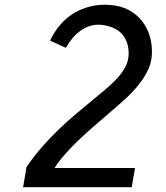

<svg xmlns="http://www.w3.org/2000/svg" viewBox="-20 -779 690 799"><path d="M76 0 90.5 -84Q121 -129 155.5 -168.2Q190 -207.5 224.8 -240.8Q259.5 -274 292.2 -301.5Q325 -329 351.5 -351Q385 -379 415 -403.8Q445 -428.5 467.5 -453Q490 -477.5 502.8 -502.8Q515.5 -528 515.5 -557.5Q515 -603 490.8 -633.8Q466.5 -664.5 413.5 -674Q385 -679 361 -672.8Q337 -666.5 317 -652.5Q297 -638.5 281.2 -619.5Q265.5 -600.5 253.5 -580L188.5 -610Q206 -647.5 231.2 -676.5Q256.5 -705.5 288 -724.5Q319.5 -743.5 357 -752.5Q394.5 -761.5 436 -758.5Q483 -755.5 517.2 -736.5Q551.5 -717.5 573.2 -688.5Q595 -659.5 604.5 -624Q614 -588.5 612 -552Q610 -513 591.2 -478.2Q572.5 -443.5 545.2 -412.2Q518 -381 486.5 -353.8Q455 -326.5 427.5 -302.5Q396.5 -276 365.5 -249Q334.5 -222 305.8 -194.5Q277 -167 251.8 -138.5Q226.5 -110 207 -80H542L528 0Z"/></svg>

Font: B612
Style: Italic
Weight: 400
Italic angle: -10°
Designer: Nicolas Chauveau, Thomas Paillot, Jonathan Favre-Lamarine, Jean-Luc Vinot
Foundry: AIRBUS
Version: Version 1.008